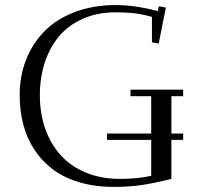

<svg xmlns="http://www.w3.org/2000/svg" viewBox="-20 -732 801 762"><path d="M58.1 -355Q58.1 -431.2 84 -496.1Q109.9 -561 157.5 -609.1Q205.1 -657.2 277.8 -684.6Q350.6 -711.9 439.9 -711.9Q514.6 -711.9 606.9 -688L609.9 -707L638.2 -702.1L609.9 -559.1L583 -564V-665Q540 -676.8 509.5 -679.9Q479 -683.1 439 -683.1Q366.7 -683.1 309.1 -657.7Q251.5 -632.3 214.4 -587.9Q177.2 -543.5 157.7 -483.6Q138.2 -423.8 138.2 -354Q138.2 -282.7 159.2 -222.2Q180.2 -161.6 220 -116.9Q259.8 -72.3 320.6 -47.1Q381.3 -22 457 -22Q525.4 -22 580.1 -34.2V-176.8H404.8V-202.1H580.1V-350.1H498V-376H707V-350.1H660.2V-202.1H707V-176.8H660.2V-22Q593.8 -5.4 543.5 2.2Q493.2 9.8 432.1 9.8Q356.4 9.8 294.4 -8.8Q232.4 -27.3 189 -60.3Q145.5 -93.3 115.7 -139.2Q85.9 -185.1 72 -239.3Q58.1 -293.5 58.1 -355Z"/></svg>

Font: Dehuti
Style: Book
Weight: 400
Version: Version 1.2